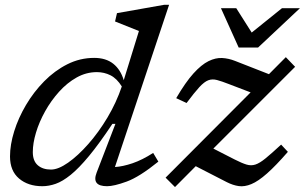

<svg xmlns="http://www.w3.org/2000/svg" viewBox="-20 -762 1264 796"><path d="M636.5 -92Q558 -28.5 505.2 -9.2Q452.5 10 424 10Q359 10 380.5 -46L458.5 -248.5H446Q391.5 -166.5 349.2 -115.5Q307 -64.5 273.2 -37.2Q239.5 -10 211 0Q182.5 10 155.5 10Q96.5 10 59 -21.8Q21.5 -53.5 21.5 -113.5Q21.5 -162 38.8 -217.5Q56 -273 87.8 -326.8Q119.5 -380.5 163 -424.8Q206.5 -469 259 -495.5Q311.5 -522 370.5 -522Q419 -522 449.5 -497.8Q480 -473.5 493 -429.5L556 -633.5L457 -673L465 -707.5L660 -742H681L456.5 -69.5Q489 -71.5 529.5 -85.2Q570 -99 615 -128ZM116 -131.5Q116 -95 136.5 -77Q157 -59 191.5 -59Q221.5 -59 262.2 -87.5Q303 -116 346 -164.8Q389 -213.5 425.8 -275.2Q462.5 -337 485 -403.5Q464.5 -436.5 438.2 -449.8Q412 -463 381.5 -463Q337.5 -463 297.8 -440.8Q258 -418.5 224.8 -381.5Q191.5 -344.5 167 -300.5Q142.5 -256.5 129.2 -212.2Q116 -168 116 -131.5ZM666.5 -25.5 1019 -379 930 -413Q899.5 -425 879.8 -430.2Q860 -435.5 843.5 -429.2Q827 -423 806.5 -400.8Q786 -378.5 753.5 -335L710.5 -355Q749 -421 782 -457.5Q815 -494 844.5 -508.5Q874 -523 901 -521.5Q928 -520 954.5 -509.5L1095 -454.5L1165 -525L1203.5 -485L864.5 -146L953.5 -100.5Q983 -85.5 1002 -79.8Q1021 -74 1038.8 -79.8Q1056.5 -85.5 1081 -105.5Q1105.5 -125.5 1145.5 -162.5L1173.5 -132.5Q1123.5 -75 1087 -42.8Q1050.5 -10.5 1022.2 1.2Q994 13 969.8 9.5Q945.5 6 920 -7L791.5 -73L705.5 13.5ZM1223.5 -728 1050 -565H969.5L896 -728H959.5L1023.5 -627L1149 -728Z"/></svg>

Font: Newsreader 6pt
Style: Italic
Weight: 400
Italic angle: -17°
Designer: Hugues Gentile
Foundry: Production Type
Version: Version 1.003; ttfautohint (v1.8.3)